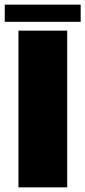

<svg xmlns="http://www.w3.org/2000/svg" viewBox="-38 -807 367 827"><path d="M41.5 0V-675H251.5V0ZM-17.5 -713V-787H309.5V-713Z"/></svg>

Font: Anybody Black
Style: Regular
Weight: 900
Designer: Tyler Finck
Foundry: Etcetera Type Company
Version: Version 1.010; ttfautohint (v1.8.3) -l 8 -r 50 -G 200 -x 14 